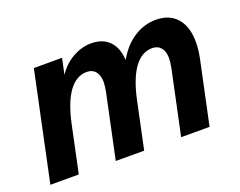

<svg xmlns="http://www.w3.org/2000/svg" viewBox="-88 -679 1049 838"><g transform="rotate(-20 436.5 -260.0)"><path d="M17.7 0 124.2 -503.5H255.2L232.4 -396.1L222.2 -398.8Q250.4 -458 297.7 -488.8Q345.1 -519.5 394.7 -519.5Q453.8 -519.5 484.6 -482.3Q515.5 -445.1 513.1 -374.9L502.1 -377.9Q533.5 -445.8 584.8 -482.7Q636.1 -519.5 695.9 -519.5Q758.5 -519.5 793.1 -479.9Q827.8 -440.2 827.8 -368.7Q827.8 -352.5 825.8 -333.4Q823.8 -314.4 819.4 -293.2L757.1 0H625.1L688 -297Q690.8 -310.8 692.1 -322.6Q693.5 -334.3 693.5 -342.5Q693.5 -373.5 679.1 -391.1Q664.6 -408.7 638.9 -408.7Q589.4 -408.7 554.3 -360Q519.2 -311.3 499.3 -217.3L453.4 0H321.4L384.3 -297Q387 -310.8 388.4 -322.6Q389.7 -334.3 389.7 -342.5Q389.7 -373.5 375.3 -391.1Q360.9 -408.7 335.1 -408.7Q285.7 -408.7 250.6 -360Q215.5 -311.3 195.6 -217.3L149.7 0Z"/></g></svg>

Font: Wix Madefor Text
Style: Italic
Weight: 400
Italic angle: -12°
Designer: Dalton Maag Ltd
Foundry: Dalton Maag Ltd
Version: Version 3.100